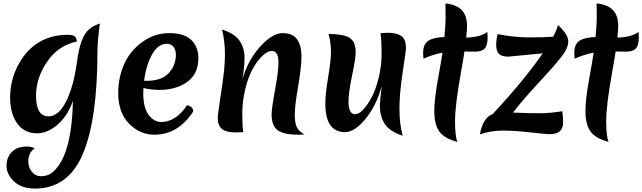

<svg xmlns="http://www.w3.org/2000/svg" viewBox="-20 -770 3743 1119"><path d="M371 -567Q390 -567 400 -565Q426 -560 428 -528Q319 -505 254.5 -410Q190 -315 190 -212Q190 -92 263 -92Q307 -92 342 -140Q404 -227 429 -412Q448 -558 500 -600Q525 -621 562 -633Q548 -527 548 -473Q548 -73 462.5 128Q377 329 184 329Q106 329 62 287.5Q18 246 18 196.5Q18 147 49 115.5Q80 84 136 84Q159 84 183 94Q145 119 145 171Q145 206 166 231.5Q187 257 217.5 257Q248 257 271 244.5Q294 232 318 200Q342 168 360 120Q401 9 405 -183Q376 -97 317 -45Q258 7 197 7Q120 7 79.5 -51.5Q39 -110 39 -201Q39 -307 90 -398Q147 -503 248 -544Q304 -567 371 -567Z M910 -246Q862 -246 816 -257Q815 -247 815 -226Q815 -143 846 -101Q877 -59 920 -59Q963 -59 1002 -85Q1041 -111 1070 -157Q1106 -149 1106 -120Q1018 15 879 15Q795 15 732 -49.5Q669 -114 669 -229Q669 -315 702 -392.5Q735 -470 807 -523.5Q879 -577 966.5 -577Q1054 -577 1095 -537Q1136 -497 1136 -432Q1136 -338 1070.5 -292Q1005 -246 910 -246ZM952 -515Q901 -515 866 -452Q831 -389 820 -299H835Q922 -299 963.5 -344Q1005 -389 1005 -452Q1005 -478 991.5 -496.5Q978 -515 952 -515Z M1755 14Q1742 15 1718 15Q1634 15 1598.5 -11Q1563 -37 1563 -102Q1563 -139 1583 -246.5Q1603 -354 1603 -407Q1603 -473 1563 -473Q1540 -473 1511 -446Q1482 -419 1455 -372.5Q1428 -326 1410 -253Q1392 -180 1392 -107.5Q1392 -35 1398 0Q1366 2 1356 2Q1299 2 1274 -18Q1249 -38 1249 -84Q1249 -104 1270 -238Q1291 -372 1291 -451.5Q1291 -531 1274 -598Q1347 -575 1376 -532.5Q1405 -490 1405 -435.5Q1405 -381 1393 -309Q1426 -421 1497 -499Q1568 -577 1627 -577Q1686 -577 1711.5 -540.5Q1737 -504 1737 -441.5Q1737 -379 1717.5 -266Q1698 -153 1698 -101.5Q1698 -50 1711 -26.5Q1724 -3 1755 14Z M2198 -577Q2228 -579 2240 -579Q2292 -579 2319 -560Q2346 -541 2346 -490Q2346 -474 2327 -349.5Q2308 -225 2308 -136Q2308 -47 2327 21Q2252 -3 2223 -47Q2194 -91 2194 -156Q2194 -181 2205 -269Q2174 -155 2110.5 -77.5Q2047 0 1991 0Q1876 0 1876 -166Q1876 -221 1892.5 -319.5Q1909 -418 1909 -469Q1909 -520 1895 -572Q1978 -572 2015.5 -550.5Q2053 -529 2053 -465Q2053 -431 2032 -330Q2011 -229 2011 -178Q2011 -104 2051 -104Q2071 -104 2097 -131.5Q2123 -159 2147 -204.5Q2171 -250 2187.5 -318.5Q2204 -387 2204 -457.5Q2204 -528 2198 -577Z M2687 -470Q2682 -434 2666 -345Q2632 -156 2632 -65Q2632 26 2646 57Q2569 37 2540 -4.5Q2511 -46 2511 -122Q2511 -189 2532 -305.5Q2553 -422 2559 -463Q2507 -454 2448 -428Q2446 -450 2446 -461Q2446 -514 2478 -533.5Q2510 -553 2570 -554Q2577 -629 2577 -662Q2577 -695 2576.5 -717Q2576 -739 2576 -750Q2642 -743 2672 -710.5Q2702 -678 2702 -618Q2702 -594 2697 -551Q2781 -553 2820 -584Q2822 -564 2822 -554Q2822 -506 2805 -487.5Q2788 -469 2748 -469Q2708 -469 2687 -470Z M3143 -459 2943 -440Q2903 -440 2887.5 -456.5Q2872 -473 2872 -507Q2872 -541 2880 -571Q2979 -552 3066 -552Q3153 -552 3204 -556Q3224 -594 3232 -624Q3292 -569 3292 -528.5Q3292 -488 3245.5 -430.5Q3199 -373 3111.5 -279Q3024 -185 2970 -114Q3056 -110 3122.5 -110Q3189 -110 3257 -122Q3262 -90 3262 -57.5Q3262 -25 3244 -6.5Q3226 12 3181 12Q3162 12 3069.5 1.5Q2977 -9 2909.5 -9Q2842 -9 2777 13Q2794 -84 2851 -105Q3033 -300 3143 -459Z M3568 -470Q3563 -434 3547 -345Q3513 -156 3513 -65Q3513 26 3527 57Q3450 37 3421 -4.5Q3392 -46 3392 -122Q3392 -189 3413 -305.5Q3434 -422 3440 -463Q3388 -454 3329 -428Q3327 -450 3327 -461Q3327 -514 3359 -533.5Q3391 -553 3451 -554Q3458 -629 3458 -662Q3458 -695 3457.5 -717Q3457 -739 3457 -750Q3523 -743 3553 -710.5Q3583 -678 3583 -618Q3583 -594 3578 -551Q3662 -553 3701 -584Q3703 -564 3703 -554Q3703 -506 3686 -487.5Q3669 -469 3629 -469Q3589 -469 3568 -470Z"/></svg>

Font: MeriendaOneRegular
Style: Regular
Weight: 400
Designer: Eduardo Rodriguez Tunni
Foundry: Eduardo Rodriguez Tunni
Version: Version 1.001